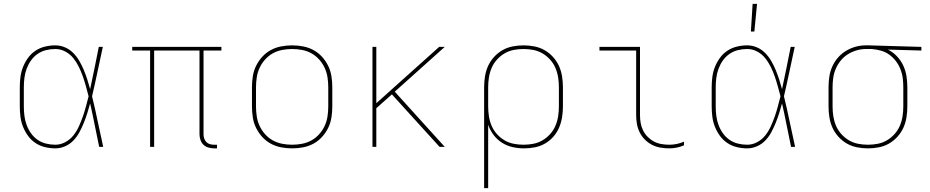

<svg xmlns="http://www.w3.org/2000/svg" viewBox="-20 -764 4840 999"><path d="M268 8Q241 8 214 1.5Q187 -5 164.5 -20Q142 -35 126 -57Q110 -79 100 -104Q90 -129 86.5 -156Q83 -183 83 -210V-310Q83 -337 86.5 -364Q90 -391 100 -416Q110 -441 126 -463Q142 -485 164.5 -500Q187 -515 214 -521.5Q241 -528 268 -528Q294 -528 318.5 -517.5Q343 -507 361.5 -488Q380 -469 393 -446.5Q406 -424 416 -400Q426 -376 434 -351Q442 -326 449 -300Q461 -355 472 -410Q483 -465 494 -520H515Q501 -456 487.5 -391.5Q474 -327 459 -263Q475 -198 488.5 -132Q502 -66 517 0H496Q484 -56 473 -112.5Q462 -169 449 -226Q442 -200 434 -174.5Q426 -149 416 -124.5Q406 -100 393.5 -76.5Q381 -53 362.5 -33.5Q344 -14 319 -3Q294 8 268 8ZM268 -11Q295 -11 320 -24.5Q345 -38 362 -59.5Q379 -81 390.5 -106.5Q402 -132 411 -157.5Q420 -183 427 -209.5Q434 -236 441 -263Q434 -289 427 -315Q420 -341 411 -366.5Q402 -392 390 -416.5Q378 -441 361 -462Q344 -483 319.5 -496Q295 -509 268 -509Q243 -509 219 -503Q195 -497 175 -483Q155 -469 141 -449Q127 -429 118.5 -406Q110 -383 107 -358.5Q104 -334 104 -310V-210Q104 -186 107 -161.5Q110 -137 118.5 -114Q127 -91 141 -71Q155 -51 175 -37Q195 -23 219 -17Q243 -11 268 -11Z M1109 8H1094Q1079 8 1064 3.5Q1049 -1 1038.5 -11Q1028 -21 1023 -36Q1018 -51 1018 -65V-501H782V0H761V-501H668V-520H1132V-501H1039V-65Q1039 -54 1042.5 -43.5Q1046 -33 1053.5 -25Q1061 -17 1072 -14Q1083 -11 1094 -11H1109Z M1500 8Q1471 8 1442.5 2.5Q1414 -3 1389 -16.5Q1364 -30 1344.5 -51.5Q1325 -73 1312.5 -98.5Q1300 -124 1295.5 -152.5Q1291 -181 1291 -210V-310Q1291 -339 1295.5 -367.5Q1300 -396 1312.5 -421.5Q1325 -447 1344.5 -468.5Q1364 -490 1389 -503.5Q1414 -517 1442.5 -522.5Q1471 -528 1500 -528Q1529 -528 1557.5 -522.5Q1586 -517 1611 -503.5Q1636 -490 1655.5 -468.5Q1675 -447 1687.5 -421.5Q1700 -396 1704.5 -367.5Q1709 -339 1709 -310V-210Q1709 -181 1704.5 -152.5Q1700 -124 1687.5 -98.5Q1675 -73 1655.5 -51.5Q1636 -30 1611 -16.5Q1586 -3 1557.5 2.5Q1529 8 1500 8ZM1500 -11Q1526 -11 1552 -16Q1578 -21 1600.5 -33.5Q1623 -46 1640.5 -65.5Q1658 -85 1669 -108.5Q1680 -132 1684 -158Q1688 -184 1688 -210V-310Q1688 -336 1684 -362Q1680 -388 1669 -411.5Q1658 -435 1640.5 -454.5Q1623 -474 1600.5 -486.5Q1578 -499 1552 -504Q1526 -509 1500 -509Q1474 -509 1448 -504Q1422 -499 1399.5 -486.5Q1377 -474 1359.5 -454.5Q1342 -435 1331 -411.5Q1320 -388 1316 -362Q1312 -336 1312 -310V-210Q1312 -184 1316 -158Q1320 -132 1331 -108.5Q1342 -85 1359.5 -65.5Q1377 -46 1399.5 -33.5Q1422 -21 1448 -16Q1474 -11 1500 -11Z M2267 0 2019 -273 1938 -201V0H1918V-520H1938V-227L2265 -520H2294L2034 -287L2294 0Z M2499 215V-310Q2499 -338 2503.5 -366.5Q2508 -395 2519.5 -420.5Q2531 -446 2550.5 -467.5Q2570 -489 2594.5 -503Q2619 -517 2647.5 -522.5Q2676 -528 2704 -528Q2732 -528 2760.5 -522.5Q2789 -517 2813.5 -503Q2838 -489 2857.5 -467.5Q2877 -446 2888.5 -420.5Q2900 -395 2904.5 -366.5Q2909 -338 2909 -310V-210Q2909 -182 2904.5 -154Q2900 -126 2889 -100Q2878 -74 2859 -52.5Q2840 -31 2815.5 -17Q2791 -3 2763 2.5Q2735 8 2707 8Q2677 8 2647.5 1.5Q2618 -5 2592.5 -21Q2567 -37 2548.5 -61.5Q2530 -86 2520 -115V215ZM2704 -11Q2730 -11 2755.5 -16Q2781 -21 2803 -34Q2825 -47 2842.5 -66.5Q2860 -86 2870 -109.5Q2880 -133 2884 -158.5Q2888 -184 2888 -210V-310Q2888 -336 2884 -361.5Q2880 -387 2870 -410.5Q2860 -434 2842.5 -453.5Q2825 -473 2803 -486Q2781 -499 2755.5 -504Q2730 -509 2704 -509Q2678 -509 2652.5 -504Q2627 -499 2605 -486Q2583 -473 2565.5 -453.5Q2548 -434 2538 -410.5Q2528 -387 2524 -361.5Q2520 -336 2520 -310V-210Q2520 -184 2524 -158.5Q2528 -133 2538 -109.5Q2548 -86 2565.5 -66.5Q2583 -47 2605 -34Q2627 -21 2652.5 -16Q2678 -11 2704 -11Z M3463 8Q3439 8 3416 4Q3393 0 3372.5 -10.5Q3352 -21 3335.5 -37.5Q3319 -54 3308.5 -75Q3298 -96 3294 -119Q3290 -142 3290 -165V-501H3099V-520H3310V-165Q3310 -144 3313.5 -124Q3317 -104 3326 -85.5Q3335 -67 3350 -52Q3365 -37 3383 -27.5Q3401 -18 3421.5 -14.5Q3442 -11 3463 -11Q3482 -11 3501.5 -15Q3521 -19 3539 -27V-8Q3521 0 3501.5 4Q3482 8 3463 8Z M3868 8Q3841 8 3814 1.5Q3787 -5 3764.5 -20Q3742 -35 3726 -57Q3710 -79 3700 -104Q3690 -129 3686.5 -156Q3683 -183 3683 -210V-310Q3683 -337 3686.5 -364Q3690 -391 3700 -416Q3710 -441 3726 -463Q3742 -485 3764.5 -500Q3787 -515 3814 -521.5Q3841 -528 3868 -528Q3894 -528 3918.5 -517.5Q3943 -507 3961.5 -488Q3980 -469 3993 -446.5Q4006 -424 4016 -400Q4026 -376 4034 -351Q4042 -326 4049 -300Q4061 -355 4072 -410Q4083 -465 4094 -520H4115Q4101 -456 4087.5 -391.5Q4074 -327 4059 -263Q4075 -198 4088.5 -132Q4102 -66 4117 0H4096Q4084 -56 4073 -112.5Q4062 -169 4049 -226Q4042 -200 4034 -174.5Q4026 -149 4016 -124.5Q4006 -100 3993.5 -76.5Q3981 -53 3962.5 -33.5Q3944 -14 3919 -3Q3894 8 3868 8ZM3868 -11Q3895 -11 3920 -24.5Q3945 -38 3962 -59.5Q3979 -81 3990.5 -106.5Q4002 -132 4011 -157.5Q4020 -183 4027 -209.5Q4034 -236 4041 -263Q4034 -289 4027 -315Q4020 -341 4011 -366.5Q4002 -392 3990 -416.5Q3978 -441 3961 -462Q3944 -483 3919.5 -496Q3895 -509 3868 -509Q3843 -509 3819 -503Q3795 -497 3775 -483Q3755 -469 3741 -449Q3727 -429 3718.5 -406Q3710 -383 3707 -358.5Q3704 -334 3704 -310V-210Q3704 -186 3707 -161.5Q3710 -137 3718.5 -114Q3727 -91 3741 -71Q3755 -51 3775 -37Q3795 -23 3819 -17Q3843 -11 3868 -11ZM3887 -600 3896 -744H3919L3905 -600Z M4496 8Q4468 8 4439.5 2.5Q4411 -3 4386.5 -17Q4362 -31 4342.5 -52.5Q4323 -74 4311.5 -99.5Q4300 -125 4295.5 -153.5Q4291 -182 4291 -210V-310Q4291 -337 4295 -364.5Q4299 -392 4310 -417Q4321 -442 4339 -463Q4357 -484 4380.5 -498.5Q4404 -513 4430.5 -520.5Q4457 -528 4484 -528H4500L4774 -520V-501L4600 -506Q4626 -493 4646.5 -471.5Q4667 -450 4679.5 -423.5Q4692 -397 4696.5 -368Q4701 -339 4701 -310V-210Q4701 -182 4696.5 -153.5Q4692 -125 4680.5 -99.5Q4669 -74 4649.5 -52.5Q4630 -31 4605.5 -17Q4581 -3 4552.5 2.5Q4524 8 4496 8ZM4496 -11Q4522 -11 4547.5 -16Q4573 -21 4595 -34Q4617 -47 4634.5 -66.5Q4652 -86 4662 -109.5Q4672 -133 4676 -158.5Q4680 -184 4680 -210V-310Q4680 -334 4677 -358Q4674 -382 4665 -404.5Q4656 -427 4641 -446.5Q4626 -466 4606.5 -480Q4587 -494 4563.5 -500.5Q4540 -507 4516 -509H4486Q4461 -509 4437 -502Q4413 -495 4392 -482Q4371 -469 4355 -449.5Q4339 -430 4329 -407Q4319 -384 4315.5 -359.5Q4312 -335 4312 -310V-210Q4312 -184 4316 -158.5Q4320 -133 4330 -109.5Q4340 -86 4357.5 -66.5Q4375 -47 4397 -34Q4419 -21 4444.5 -16Q4470 -11 4496 -11Z"/></svg>

Font: Iosevka Thin Extended
Style: Regular
Weight: 100
Width: 7
Monospace: yes
Designer: Belleve Invis
Foundry: Belleve Invis
Version: Version 32.5.0; ttfautohint (v1.8.4)